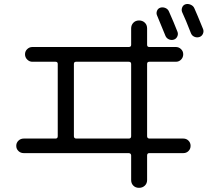

<svg xmlns="http://www.w3.org/2000/svg" viewBox="-20 -860 1040 940"><path d="M764.6 -822.3Q777.3 -826.2 790 -820.8Q802.7 -815.4 807.6 -802.7Q832 -748 848.6 -705.1Q853.5 -693.4 848.1 -681.6Q842.8 -669.9 831.1 -666Q818.4 -662.1 806.6 -667.5Q794.9 -672.9 790 -684.6Q759.8 -758.8 749 -784.2Q744.1 -794.9 748.5 -806.6Q752.9 -818.4 764.6 -822.3ZM931.6 -819.3Q942.4 -795.9 974.6 -716.8Q978.5 -705.1 973.1 -693.8Q967.8 -682.6 956.1 -678.7Q943.4 -674.8 931.2 -680.2Q918.9 -685.5 914.1 -699.2Q888.7 -764.6 872.1 -799.8Q867.2 -810.5 871.6 -822.8Q876 -835 887.7 -838.9Q900.4 -842.8 913.6 -836.9Q926.8 -831.1 931.6 -819.3ZM341.8 -546.9V-193.4Q341.8 -182.6 352.5 -181.6H610.4Q622.1 -181.6 622.1 -193.4V-546.9Q622.1 -557.6 610.4 -557.6H352.5Q341.8 -557.6 341.8 -546.9ZM95.7 -110.4Q81.1 -110.4 70.3 -120.6Q59.6 -130.9 59.6 -146Q59.6 -161.1 70.3 -171.4Q81.1 -181.6 95.7 -181.6H252Q262.7 -181.6 262.7 -193.4V-546.9Q262.7 -557.6 252 -557.6H138.7Q124 -557.6 113.3 -568.4Q102.5 -579.1 102.5 -594.2Q102.5 -609.4 113.3 -619.6Q124 -629.9 138.7 -629.9H610.4Q622.1 -629.9 622.1 -640.6V-720.7Q622.1 -737.3 632.8 -748.5Q643.6 -759.8 660.6 -759.8Q677.7 -759.8 689 -749Q700.2 -738.3 700.2 -720.7V-640.6Q700.2 -629.9 710.9 -629.9H840.8Q855.5 -629.9 866.2 -619.6Q877 -609.4 877 -594.2Q877 -579.1 866.7 -568.4Q856.4 -557.6 840.8 -557.6H710.9Q700.2 -557.6 700.2 -546.9V-193.4Q700.2 -182.6 710.9 -181.6H877.9Q892.6 -181.6 902.8 -171.4Q913.1 -161.1 913.1 -146Q913.1 -130.9 902.8 -120.6Q892.6 -110.4 877.9 -110.4H710.9Q700.2 -110.4 700.2 -98.6V21.5Q700.2 38.1 689 48.8Q677.7 59.6 660.6 59.6Q643.6 59.6 632.8 48.8Q622.1 38.1 622.1 21.5V-98.6Q622.1 -109.4 610.4 -110.4Z"/></svg>

Font: Rounded-X Mgen+ 1m regular
Style: Regular
Weight: 400
Designer: [Source Han Sans]
Ryoko NISHIZUKA  (kana & ideographs); Paul D. Hunt (Latin, Greek & Cyrillic); Wenlong ZHANG  (bopomofo
Version: Version 1.059.20150602